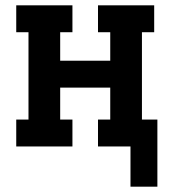

<svg xmlns="http://www.w3.org/2000/svg" viewBox="-20 -550 640 721"><path d="M470 151V0H348V-101H394V-221H206V-101H252V0H41V-101H87V-429H41V-530H252V-429H206V-322H394V-429H348V-530H559V-429H513V-101H571V151Z"/></svg>

Font: Iosevka Slab Extended
Style: Bold
Weight: 700
Width: 7
Monospace: yes
Designer: Belleve Invis
Foundry: Belleve Invis
Version: Version 11.1.0; ttfautohint (v1.8.3)